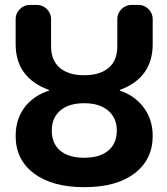

<svg xmlns="http://www.w3.org/2000/svg" viewBox="-20 -775 683 784"><path d="M457 -242.2Q457 -293 421.9 -323.2Q386.7 -353.5 323.7 -353.5Q260.7 -353.5 226.1 -323.7Q191.4 -293.9 191.4 -241.7Q191.4 -189.5 225.6 -160.2Q259.8 -130.9 323.7 -130.9Q387.7 -130.9 422.4 -160.2Q457 -189.5 457 -242.2ZM43.9 -594.7V-697.3Q43.9 -720.7 61 -737.8Q78.1 -754.9 101.6 -754.9H130.9Q154.3 -754.9 171.4 -737.8Q188.5 -720.7 188.5 -697.3V-585.9Q188.5 -528.3 224.1 -498Q259.8 -467.8 323.7 -467.8Q387.7 -467.8 423.3 -497.6Q459 -527.3 459 -585.9V-697.3Q459 -720.7 476.1 -737.8Q493.2 -754.9 516.6 -754.9H545.9Q569.3 -754.9 586.4 -737.8Q603.5 -720.7 603.5 -697.3V-594.7Q603.5 -458 470.7 -408.2Q468.8 -408.2 469.2 -406.2Q469.7 -404.3 470.7 -404.3Q525.4 -386.7 561.5 -342.8Q603.5 -292 603.5 -219.7Q603.5 -124 529.8 -67.4Q456.1 -10.7 324.7 -10.7Q193.4 -10.7 118.7 -66.9Q43.9 -123 43.9 -219.7Q43.9 -293 85.9 -343.8Q123 -386.7 178.7 -404.3Q179.7 -404.3 180.2 -406.2Q180.7 -408.2 178.7 -408.2Q43.9 -458 43.9 -594.7Z"/></svg>

Font: Gen Jyuu Gothic Bold
Style: Bold
Weight: 700
Designer: [Source Han Sans]
Ryoko NISHIZUKA  (kana & ideographs); Paul D. Hunt (Latin, Greek & Cyrillic); Wenlong ZHANG  (bopomofo
Version: Version 1.002.20150607